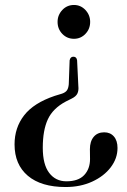

<svg xmlns="http://www.w3.org/2000/svg" viewBox="-20 -603 511 772"><path d="M295 -257Q297 -239 291.2 -227Q285.5 -215 268 -206.5L245 -195Q193 -167.5 172.5 -123.5Q152 -79.5 152 -9Q152 58.5 177.8 92.2Q203.5 126 247 126Q295 126 318.5 101Q342 76 342 36.5L341.5 -3Q341.5 -34.5 356.8 -52.8Q372 -71 399 -71Q423.5 -71 438 -54.2Q452.5 -37.5 452.5 -8Q452.5 34 425.2 69.8Q398 105.5 350.8 127.2Q303.5 149 244 149Q145.5 149 92 103.8Q38.5 58.5 38.5 -22.5Q38.5 -89.5 77 -139.2Q115.5 -189 200 -217.5L229.5 -226.5Q243.5 -231.5 249.2 -239.8Q255 -248 256.5 -264L260 -360.5Q263 -375 275 -375Q288 -375 290 -360.5ZM277.5 -583Q304.5 -583 323.5 -562.8Q342.5 -542.5 342.5 -515Q342.5 -486.5 323.5 -466.8Q304.5 -447 277.5 -447Q249.5 -447 230.5 -466.8Q211.5 -486.5 211.5 -515Q211.5 -542.5 230.5 -562.8Q249.5 -583 277.5 -583Z"/></svg>

Font: Fraunces 72pt S000
Style: Regular
Weight: 400
Version: Version 1.000; ttfautohint (v1.8.3)